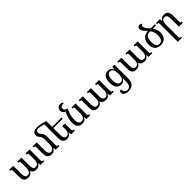

<svg xmlns="http://www.w3.org/2000/svg" viewBox="488 -2777 5052 5052"><g transform="rotate(-45 3014.0 -250.5)"><path d="M633 -492H784V-93Q784 -69 787.5 -57Q791 -45 802.5 -41Q814 -37 838 -37V0H698L689 -81H684Q668 -45 646.5 -25Q625 -5 598.5 2.5Q572 10 539 10Q499 10 470.5 -1Q442 -12 423.5 -33Q405 -54 395 -82H389Q373 -49 349.5 -29Q326 -9 296.5 0.5Q267 10 232 10Q154 10 117 -36.5Q80 -83 80 -178V-397Q80 -423 76.5 -435Q73 -447 62 -450Q51 -453 26 -453V-492H177V-191Q177 -123 197 -85.5Q217 -48 270 -48Q310 -48 335 -69Q360 -90 371.5 -125.5Q383 -161 383 -203V-393Q383 -420 380 -433Q377 -446 365.5 -449.5Q354 -453 329 -453V-492H481V-191Q481 -123 502 -86Q523 -49 575 -49Q614 -49 638.5 -72Q663 -95 674.5 -133.5Q686 -172 686 -216V-393Q686 -419 683 -432Q680 -445 669 -449Q658 -453 633 -453Z M1162 -643Q1162 -681 1179 -709Q1196 -737 1231 -752Q1266 -767 1319 -767Q1368 -767 1417.5 -761Q1467 -755 1518.5 -742Q1570 -729 1623 -709L1595 -653Q1549 -677 1501 -692.5Q1453 -708 1408.5 -715.5Q1364 -723 1326 -723Q1286 -723 1268 -704Q1250 -685 1250 -654Q1250 -640 1254 -626Q1258 -612 1266 -599Q1274 -586 1285 -572Q1318 -535 1333.5 -501.5Q1349 -468 1349 -421V-98Q1349 -72 1353.5 -59.5Q1358 -47 1369.5 -43Q1381 -39 1403 -39V0H1263L1255 -80H1250Q1233 -46 1212.5 -26Q1192 -6 1166 3Q1140 12 1104 12Q1030 12 990.5 -35Q951 -82 951 -182V-392Q951 -420 948 -432.5Q945 -445 934 -449Q923 -453 898 -453V-492H1049V-196Q1049 -151 1057.5 -117.5Q1066 -84 1086 -65.5Q1106 -47 1142 -47Q1182 -47 1206 -70.5Q1230 -94 1241 -133Q1252 -172 1252 -216V-417Q1252 -456 1237.5 -487Q1223 -518 1206 -537Q1184 -562 1173 -585.5Q1162 -609 1162 -643ZM1924 -318V-98Q1924 -72 1928 -59.5Q1932 -47 1943.5 -43Q1955 -39 1977 -39V0H1837L1829 -80H1824Q1807 -46 1786.5 -26Q1766 -6 1740 3Q1714 12 1678 12Q1604 12 1564.5 -35Q1525 -82 1525 -182V-709H1623V-196Q1623 -151 1631.5 -117.5Q1640 -84 1660 -65.5Q1680 -47 1716 -47Q1757 -47 1781 -70.5Q1805 -94 1815.5 -133Q1826 -172 1826 -216V-318ZM1604 -447V-492H1973V-447Z M2244 12Q2194 12 2154.5 -9.5Q2115 -31 2092 -75.5Q2069 -120 2069 -187Q2069 -246 2081 -308.5Q2093 -371 2118 -435Q2143 -499 2181 -562L2250 -538Q2223 -481 2204.5 -424.5Q2186 -368 2177 -312Q2168 -256 2168 -201Q2168 -155 2179 -120.5Q2190 -86 2213.5 -66.5Q2237 -47 2272 -47Q2322 -47 2349.5 -71.5Q2377 -96 2388 -135Q2399 -174 2399 -216V-394Q2399 -421 2396 -433.5Q2393 -446 2381.5 -449.5Q2370 -453 2345 -453V-492H2496V-98Q2496 -72 2500 -59.5Q2504 -47 2516.5 -43Q2529 -39 2552 -39V0H2410L2401 -77H2397Q2376 -40 2354 -20.5Q2332 -1 2305.5 5.5Q2279 12 2244 12ZM2250 -552V-538L2169 -524Q2138 -534 2116.5 -550.5Q2095 -567 2083 -591.5Q2071 -616 2071 -648Q2071 -682 2086.5 -709.5Q2102 -737 2131 -753Q2160 -769 2201 -769Q2242 -769 2262 -756Q2282 -743 2283 -719Q2231 -719 2203.5 -709.5Q2176 -700 2166.5 -682Q2157 -664 2157 -638Q2157 -615 2166 -598.5Q2175 -582 2195.5 -570.5Q2216 -559 2250 -552Z M3219 -492H3370V-93Q3370 -69 3373.5 -57Q3377 -45 3388.5 -41Q3400 -37 3424 -37V0H3284L3275 -81H3270Q3254 -45 3232.5 -25Q3211 -5 3184.5 2.5Q3158 10 3125 10Q3085 10 3056.5 -1Q3028 -12 3009.5 -33Q2991 -54 2981 -82H2975Q2959 -49 2935.5 -29Q2912 -9 2882.5 0.5Q2853 10 2818 10Q2740 10 2703 -36.5Q2666 -83 2666 -178V-397Q2666 -423 2662.5 -435Q2659 -447 2648 -450Q2637 -453 2612 -453V-492H2763V-191Q2763 -123 2783 -85.5Q2803 -48 2856 -48Q2896 -48 2921 -69Q2946 -90 2957.5 -125.5Q2969 -161 2969 -203V-393Q2969 -420 2966 -433Q2963 -446 2951.5 -449.5Q2940 -453 2915 -453V-492H3067V-191Q3067 -123 3088 -86Q3109 -49 3161 -49Q3200 -49 3224.5 -72Q3249 -95 3260.5 -133.5Q3272 -172 3272 -216V-393Q3272 -419 3269 -432Q3266 -445 3255 -449Q3244 -453 3219 -453Z M3713 268Q3652 268 3613 252Q3574 236 3555.5 208Q3537 180 3537 144Q3537 118 3554 104Q3571 90 3602 90Q3602 154 3630 189Q3658 224 3717 224Q3757 224 3784.5 205Q3812 186 3827 147Q3842 108 3842 47V16Q3842 -2 3843 -29Q3844 -56 3848 -85H3842Q3820 -39 3787 -15Q3754 9 3701 9Q3611 9 3562 -54.5Q3513 -118 3513 -246Q3513 -373 3562.5 -437.5Q3612 -502 3707 -502Q3758 -502 3791.5 -479Q3825 -456 3845 -409H3851L3863 -492H3940V29Q3940 108 3911.5 161.5Q3883 215 3832 241.5Q3781 268 3713 268ZM3726 -43Q3752 -43 3773.5 -53.5Q3795 -64 3811.5 -87.5Q3828 -111 3837 -150Q3846 -189 3846 -246Q3846 -347 3817.5 -398Q3789 -449 3730 -449Q3686 -449 3660 -423Q3634 -397 3623 -351.5Q3612 -306 3612 -245Q3612 -185 3623 -139.5Q3634 -94 3659 -68.5Q3684 -43 3726 -43Z M4655 -492H4806V-93Q4806 -69 4809.5 -57Q4813 -45 4824.5 -41Q4836 -37 4860 -37V0H4720L4711 -81H4706Q4690 -45 4668.5 -25Q4647 -5 4620.5 2.5Q4594 10 4561 10Q4521 10 4492.5 -1Q4464 -12 4445.5 -33Q4427 -54 4417 -82H4411Q4395 -49 4371.5 -29Q4348 -9 4318.5 0.5Q4289 10 4254 10Q4176 10 4139 -36.5Q4102 -83 4102 -178V-397Q4102 -423 4098.5 -435Q4095 -447 4084 -450Q4073 -453 4048 -453V-492H4199V-191Q4199 -123 4219 -85.5Q4239 -48 4292 -48Q4332 -48 4357 -69Q4382 -90 4393.5 -125.5Q4405 -161 4405 -203V-393Q4405 -420 4402 -433Q4399 -446 4387.5 -449.5Q4376 -453 4351 -453V-492H4503V-191Q4503 -123 4524 -86Q4545 -49 4597 -49Q4636 -49 4660.5 -72Q4685 -95 4696.5 -133.5Q4708 -172 4708 -216V-393Q4708 -419 4705 -432Q4702 -445 4691 -449Q4680 -453 4655 -453Z M5169 10Q5064 10 5006.5 -49.5Q4949 -109 4949 -222Q4949 -314 4981 -374Q5013 -434 5066 -463Q5119 -492 5182 -492H5444V-447H5325Q5349 -415 5365 -382Q5381 -349 5389 -313Q5397 -277 5397 -235Q5397 -156 5370 -101.5Q5343 -47 5292.5 -18.5Q5242 10 5169 10ZM5169 -37Q5208 -37 5237 -57.5Q5266 -78 5282 -122Q5298 -166 5298 -234Q5298 -299 5278.5 -353Q5259 -407 5224 -447H5202Q5148 -447 5114 -423.5Q5080 -400 5064 -350.5Q5048 -301 5048 -222Q5048 -126 5079.5 -81.5Q5111 -37 5169 -37ZM5201 -481Q5180 -502 5159 -526.5Q5138 -551 5117 -578Q5085 -620 5075.5 -645Q5066 -670 5066 -689Q5066 -724 5090 -746Q5114 -768 5150 -768Q5171 -768 5189.5 -758Q5208 -748 5219 -729Q5191 -719 5182 -704.5Q5173 -690 5173 -671Q5173 -654 5180.5 -634.5Q5188 -615 5218 -576Q5243 -544 5264 -520Q5285 -496 5299 -481Z M5997 -39V0H5846V-301Q5846 -366 5825.5 -404.5Q5805 -443 5752 -443Q5708 -443 5684.5 -419Q5661 -395 5652 -357Q5643 -319 5643 -276V167Q5643 193 5646 206Q5649 219 5660.5 222.5Q5672 226 5696 226V265H5545V-394Q5545 -420 5541 -432.5Q5537 -445 5525 -449Q5513 -453 5489 -453V-492H5631L5640 -414H5644Q5664 -452 5685.5 -470.5Q5707 -489 5733 -495.5Q5759 -502 5791 -502Q5867 -502 5905.5 -456.5Q5944 -411 5944 -313V-100Q5944 -73 5947 -60Q5950 -47 5961.5 -43Q5973 -39 5997 -39Z"/></g></svg>

Font: Noto Serif Armenian
Style: Regular
Weight: 400
Designer: Monotype Design Team
Foundry: Monotype Imaging Inc.
Version: Version 2.007